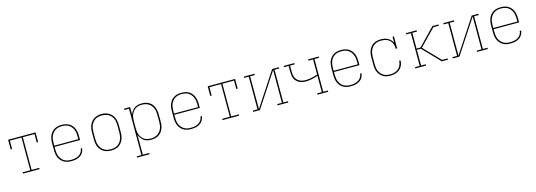

<svg xmlns="http://www.w3.org/2000/svg" viewBox="12 -1562 7776 2788"><g transform="rotate(-15 3900.0 -168.0)"><path d="M175 0V-19H290V-511H115V-385H94V-530H506V-385H485V-511H310V-19H425V0Z M901 8Q873 8 845 2.5Q817 -3 792.5 -17Q768 -31 749 -52.5Q730 -74 718.5 -100Q707 -126 702.5 -154Q698 -182 698 -210V-320Q698 -348 702.5 -376Q707 -404 718.5 -430Q730 -456 748.5 -477.5Q767 -499 791.5 -513Q816 -527 844 -532.5Q872 -538 900 -538Q928 -538 956 -532.5Q984 -527 1008.5 -513Q1033 -499 1051.5 -477.5Q1070 -456 1081.5 -430Q1093 -404 1097.5 -376Q1102 -348 1102 -320V-256H719V-210Q719 -184 723 -159Q727 -134 737 -110.5Q747 -87 764 -67Q781 -47 803 -34Q825 -21 850.5 -16Q876 -11 901 -11Q921 -11 941.5 -13Q962 -15 981 -21Q1000 -27 1017.5 -37.5Q1035 -48 1048.5 -62.5Q1062 -77 1070 -96Q1078 -115 1079 -135H1100Q1098 -113 1089.5 -91.5Q1081 -70 1066.5 -52.5Q1052 -35 1032.5 -23Q1013 -11 991 -4Q969 3 946.5 5.5Q924 8 901 8ZM719 -274H1081V-320Q1081 -345 1077 -370.5Q1073 -396 1063 -419.5Q1053 -443 1036.5 -463Q1020 -483 998 -496Q976 -509 950.5 -514Q925 -519 900 -519Q875 -519 849.5 -514Q824 -509 802 -496Q780 -483 763.5 -463Q747 -443 737 -419.5Q727 -396 723 -370.5Q719 -345 719 -320Z M1500 8Q1472 8 1444 2.5Q1416 -3 1391.5 -17Q1367 -31 1348.5 -52.5Q1330 -74 1318.5 -100Q1307 -126 1302.5 -154Q1298 -182 1298 -210V-320Q1298 -348 1302.5 -376Q1307 -404 1318.5 -430Q1330 -456 1348.5 -477.5Q1367 -499 1391.5 -513Q1416 -527 1444 -534Q1472 -541 1500 -541Q1528 -541 1556 -534Q1584 -527 1608.5 -513Q1633 -499 1651.5 -477.5Q1670 -456 1681.5 -430Q1693 -404 1697.5 -376Q1702 -348 1702 -320V-210Q1702 -182 1697.5 -154Q1693 -126 1681.5 -100Q1670 -74 1651.5 -52.5Q1633 -31 1608.5 -17Q1584 -3 1556 2.5Q1528 8 1500 8ZM1500 -11Q1525 -11 1550.5 -16Q1576 -21 1598 -34Q1620 -47 1636.5 -67Q1653 -87 1663 -110.5Q1673 -134 1677 -159.5Q1681 -185 1681 -210V-320Q1681 -346 1677 -371.5Q1673 -397 1663 -420.5Q1653 -444 1636 -464Q1619 -484 1596.5 -496.5Q1574 -509 1548.5 -514Q1523 -519 1498 -519Q1472 -519 1447 -513.5Q1422 -508 1400.5 -495Q1379 -482 1362.5 -462Q1346 -442 1336.5 -419Q1327 -396 1323 -370.5Q1319 -345 1319 -320V-210Q1319 -185 1323 -159.5Q1327 -134 1337 -110.5Q1347 -87 1363.5 -67Q1380 -47 1402 -34Q1424 -21 1449.5 -16Q1475 -11 1500 -11Z M1836 205V186H1906V-511H1836V-530H1927V-417Q1937 -445 1954 -468.5Q1971 -492 1994.5 -508.5Q2018 -525 2046.5 -531.5Q2075 -538 2104 -538Q2132 -538 2159.5 -532Q2187 -526 2211 -512Q2235 -498 2253 -476.5Q2271 -455 2282 -429Q2293 -403 2297.5 -375.5Q2302 -348 2302 -320V-210Q2302 -182 2297.5 -154.5Q2293 -127 2282 -101Q2271 -75 2253 -53.5Q2235 -32 2211 -18Q2187 -4 2159.5 2Q2132 8 2104 8Q2075 8 2046.5 1.5Q2018 -5 1994.5 -21.5Q1971 -38 1954 -61.5Q1937 -85 1927 -113V186H2023V205ZM2101 -11Q2126 -11 2151.5 -16.5Q2177 -22 2198.5 -35Q2220 -48 2236.5 -67.5Q2253 -87 2263 -110.5Q2273 -134 2277 -159.5Q2281 -185 2281 -210V-320Q2281 -345 2277 -370.5Q2273 -396 2263 -419.5Q2253 -443 2236.5 -462.5Q2220 -482 2198.5 -495Q2177 -508 2151.5 -513.5Q2126 -519 2101 -519Q2076 -519 2051 -513.5Q2026 -508 2005 -494.5Q1984 -481 1968.5 -461Q1953 -441 1943.5 -418Q1934 -395 1930.5 -370Q1927 -345 1927 -320V-210Q1927 -185 1930.5 -160Q1934 -135 1943.5 -112Q1953 -89 1968.5 -69Q1984 -49 2005 -35.5Q2026 -22 2051 -16.5Q2076 -11 2101 -11Z M2701 8Q2673 8 2645 2.5Q2617 -3 2592.5 -17Q2568 -31 2549 -52.5Q2530 -74 2518.5 -100Q2507 -126 2502.5 -154Q2498 -182 2498 -210V-320Q2498 -348 2502.5 -376Q2507 -404 2518.5 -430Q2530 -456 2548.5 -477.5Q2567 -499 2591.5 -513Q2616 -527 2644 -532.5Q2672 -538 2700 -538Q2728 -538 2756 -532.5Q2784 -527 2808.5 -513Q2833 -499 2851.5 -477.5Q2870 -456 2881.5 -430Q2893 -404 2897.5 -376Q2902 -348 2902 -320V-256H2519V-210Q2519 -184 2523 -159Q2527 -134 2537 -110.5Q2547 -87 2564 -67Q2581 -47 2603 -34Q2625 -21 2650.5 -16Q2676 -11 2701 -11Q2721 -11 2741.5 -13Q2762 -15 2781 -21Q2800 -27 2817.5 -37.5Q2835 -48 2848.5 -62.5Q2862 -77 2870 -96Q2878 -115 2879 -135H2900Q2898 -113 2889.5 -91.5Q2881 -70 2866.5 -52.5Q2852 -35 2832.5 -23Q2813 -11 2791 -4Q2769 3 2746.5 5.5Q2724 8 2701 8ZM2519 -274H2881V-320Q2881 -345 2877 -370.5Q2873 -396 2863 -419.5Q2853 -443 2836.5 -463Q2820 -483 2798 -496Q2776 -509 2750.5 -514Q2725 -519 2700 -519Q2675 -519 2649.5 -514Q2624 -509 2602 -496Q2580 -483 2563.5 -463Q2547 -443 2537 -419.5Q2527 -396 2523 -370.5Q2519 -345 2519 -320Z M3175 0V-19H3290V-511H3115V-385H3094V-530H3506V-385H3485V-511H3310V-19H3425V0Z M3636 0V-19H3706V-511H3636V-530H3797V-511H3727V-17L4063 -530H4164V-511H4094V-19H4164V0H4003V-19H4073V-513L3737 0Z M4603 0V-19H4673V-264Q4629 -249 4583.5 -239Q4538 -229 4492 -229Q4466 -229 4440.5 -233.5Q4415 -238 4392 -250Q4369 -262 4350.5 -280.5Q4332 -299 4322 -323Q4312 -347 4309 -372.5Q4306 -398 4306 -424V-511H4236V-530H4397V-511H4327V-424Q4327 -401 4329.5 -377.5Q4332 -354 4341.5 -332.5Q4351 -311 4367.5 -294Q4384 -277 4404.5 -266.5Q4425 -256 4448 -252Q4471 -248 4495 -248Q4540 -248 4585 -258Q4630 -268 4673 -283V-511H4603V-530H4764V-511H4694V-19H4764V0Z M5101 8Q5073 8 5045 2.5Q5017 -3 4992.5 -17Q4968 -31 4949 -52.5Q4930 -74 4918.5 -100Q4907 -126 4902.5 -154Q4898 -182 4898 -210V-320Q4898 -348 4902.5 -376Q4907 -404 4918.5 -430Q4930 -456 4948.5 -477.5Q4967 -499 4991.5 -513Q5016 -527 5044 -532.5Q5072 -538 5100 -538Q5128 -538 5156 -532.5Q5184 -527 5208.5 -513Q5233 -499 5251.5 -477.5Q5270 -456 5281.5 -430Q5293 -404 5297.5 -376Q5302 -348 5302 -320V-256H4919V-210Q4919 -184 4923 -159Q4927 -134 4937 -110.5Q4947 -87 4964 -67Q4981 -47 5003 -34Q5025 -21 5050.5 -16Q5076 -11 5101 -11Q5121 -11 5141.5 -13Q5162 -15 5181 -21Q5200 -27 5217.5 -37.5Q5235 -48 5248.5 -62.5Q5262 -77 5270 -96Q5278 -115 5279 -135H5300Q5298 -113 5289.5 -91.5Q5281 -70 5266.5 -52.5Q5252 -35 5232.5 -23Q5213 -11 5191 -4Q5169 3 5146.5 5.5Q5124 8 5101 8ZM4919 -274H5281V-320Q5281 -345 5277 -370.5Q5273 -396 5263 -419.5Q5253 -443 5236.5 -463Q5220 -483 5198 -496Q5176 -509 5150.5 -514Q5125 -519 5100 -519Q5075 -519 5049.5 -514Q5024 -509 5002 -496Q4980 -483 4963.5 -463Q4947 -443 4937 -419.5Q4927 -396 4923 -370.5Q4919 -345 4919 -320Z M5698 8Q5670 8 5642 2.5Q5614 -3 5590 -17.5Q5566 -32 5547.5 -53.5Q5529 -75 5518 -100.5Q5507 -126 5502.5 -154Q5498 -182 5498 -210V-320Q5498 -348 5502.5 -376Q5507 -404 5518 -429.5Q5529 -455 5547.5 -477Q5566 -499 5590.5 -513Q5615 -527 5643 -532.5Q5671 -538 5699 -538Q5725 -538 5751.5 -533Q5778 -528 5801.5 -515.5Q5825 -503 5843.5 -483Q5862 -463 5873 -439V-530H5894V-349H5873Q5873 -372 5869 -394.5Q5865 -417 5854.5 -437.5Q5844 -458 5827.5 -474.5Q5811 -491 5790 -501Q5769 -511 5746.5 -515Q5724 -519 5701 -519Q5675 -519 5650 -514Q5625 -509 5603 -496Q5581 -483 5564 -463Q5547 -443 5537 -419.5Q5527 -396 5523 -371Q5519 -346 5519 -320V-210Q5519 -185 5522.5 -159.5Q5526 -134 5536 -111Q5546 -88 5562.5 -68Q5579 -48 5600.5 -35Q5622 -22 5647 -16.5Q5672 -11 5698 -11Q5720 -11 5742 -14.5Q5764 -18 5784.5 -27Q5805 -36 5822.5 -50.5Q5840 -65 5851.5 -84Q5863 -103 5869 -125Q5875 -147 5875 -169H5896Q5896 -144 5889.5 -119.5Q5883 -95 5870 -74Q5857 -53 5837.5 -36.5Q5818 -20 5795 -10Q5772 0 5747.5 4Q5723 8 5698 8Z M6074 0V-19H6144V-511H6074V-530H6235V-511H6165V-274H6225L6472 -530H6564V-511H6482L6369 -395L6243 -265L6483 -17V-19H6564V0H6472L6225 -256H6165V-19H6235V0Z M6636 0V-19H6706V-511H6636V-530H6797V-511H6727V-17L7063 -530H7164V-511H7094V-19H7164V0H7003V-19H7073V-513L6737 0Z M7501 8Q7473 8 7445 2.5Q7417 -3 7392.5 -17Q7368 -31 7349 -52.5Q7330 -74 7318.5 -100Q7307 -126 7302.5 -154Q7298 -182 7298 -210V-320Q7298 -348 7302.5 -376Q7307 -404 7318.5 -430Q7330 -456 7348.5 -477.5Q7367 -499 7391.5 -513Q7416 -527 7444 -532.5Q7472 -538 7500 -538Q7528 -538 7556 -532.5Q7584 -527 7608.5 -513Q7633 -499 7651.5 -477.5Q7670 -456 7681.5 -430Q7693 -404 7697.5 -376Q7702 -348 7702 -320V-256H7319V-210Q7319 -184 7323 -159Q7327 -134 7337 -110.5Q7347 -87 7364 -67Q7381 -47 7403 -34Q7425 -21 7450.5 -16Q7476 -11 7501 -11Q7521 -11 7541.5 -13Q7562 -15 7581 -21Q7600 -27 7617.5 -37.5Q7635 -48 7648.5 -62.5Q7662 -77 7670 -96Q7678 -115 7679 -135H7700Q7698 -113 7689.5 -91.5Q7681 -70 7666.5 -52.5Q7652 -35 7632.5 -23Q7613 -11 7591 -4Q7569 3 7546.5 5.5Q7524 8 7501 8ZM7319 -274H7681V-320Q7681 -345 7677 -370.5Q7673 -396 7663 -419.5Q7653 -443 7636.5 -463Q7620 -483 7598 -496Q7576 -509 7550.5 -514Q7525 -519 7500 -519Q7475 -519 7449.5 -514Q7424 -509 7402 -496Q7380 -483 7363.5 -463Q7347 -443 7337 -419.5Q7327 -396 7323 -370.5Q7319 -345 7319 -320Z"/></g></svg>

Font: Iosevka Curly Slab ThEx
Style: Regular
Weight: 100
Width: 7
Monospace: yes
Designer: Belleve Invis
Foundry: Belleve Invis
Version: Version 11.1.0; ttfautohint (v1.8.3)